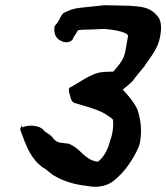

<svg xmlns="http://www.w3.org/2000/svg" viewBox="-20 -698 637 735"><path d="M59 -198C63 -184 70 -171 74 -156H75C88 -119 115 -71 154 -51C164 -43 174 -34 183 -28C219 -6 260 8 315 14C360 23 400 12 428 -17C462 -47 492 -92 511 -136C513 -141 515 -147 516 -154C525 -206 517 -244 506 -279V-280C487 -316 462 -342 450 -355C460 -363 476 -376 490 -390V-391C503 -409 519 -427 535 -447V-448C556 -479 585 -512 593 -558C600 -596 598 -625 576 -644C550 -671 519 -673 475 -676L380 -678L285 -668C264 -666 244 -659 225 -649H224C217 -643 213 -635 208 -626V-624C203 -616 199 -609 190 -599L189 -598C185 -573 192 -552 211 -543C231 -532 245 -535 257 -545V-546L258 -547C261 -554 264 -561 268 -564C272 -572 276 -580 281 -583C290 -584 306 -585 327 -585L375 -587C399 -587 473 -577 470 -559L460 -503C454 -467 432 -446 414 -424C403 -423 392 -424 374 -422C330 -420 277 -377 250 -364H249L248 -363H246C241 -353 244 -346 249 -329C251 -316 257 -307 265 -304C307 -291 365 -277 393 -255C402 -248 412 -244 413 -237C414 -221 413 -205 410 -189C408 -178 406 -171 402 -161L399 -150C391 -122 376 -95 355 -79C341 -80 327 -86 317 -93C291 -110 279 -133 243 -148H242C232 -150 228 -149 220 -151H219C200 -151 189 -161 181 -172C169 -187 155 -188 146 -201C132 -218 87 -222 66 -210L64 -217C60 -211 55 -203 59 -198Z"/></svg>

Font: Vapor
Style: SbdObl
Weight: 600
Foundry: Cannot Into Space Fonts
Version: Version 0.179